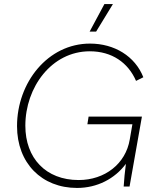

<svg xmlns="http://www.w3.org/2000/svg" viewBox="-20 -920 775 947"><path d="M360 7C459 7 546 -38 601 -112C596 -77 592 -31 590 0H619L680 -345H417L411 -307H633L620 -232C600 -112 497 -32 368 -32C206 -32 105 -140 105 -300C105 -489 234 -667 423 -667C532 -667 612 -611 651 -521L687 -539C646 -643 544 -705 424 -705C216 -705 64 -513 64 -298C64 -115 186 7 360 7ZM537 -900H495L422 -764H454Z"/></svg>

Font: Fixel Display 20240404 ExLight
Style: Italic
Weight: 200
Italic angle: -10°
Designer: AlfaBravo + MacPaw
Foundry: Kyrylo Tkachov, Marchela Mozhyna, Serhii Makarenko, Maria Weinstein, Zakhar Kryvoshyya
Version: Version 1.211;Glyphs 3.2 (3225)